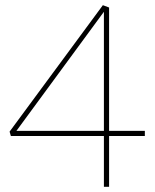

<svg xmlns="http://www.w3.org/2000/svg" viewBox="-20 -721 600 741"><path d="M381 -203 388 -196H22L17 -213L377 -701L401 -692V-209L394 -216H539V-196H394L401 -203V0H381ZM388 -216 381 -209V-682L385 -681L39 -210L36 -216Z"/></svg>

Font: Bitter Thin
Style: Regular
Weight: 100
Designer: Sol Matas, and Bitter project Authors
Foundry: Sol Matas
Version: Version 2.002